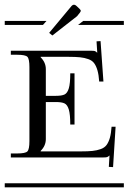

<svg xmlns="http://www.w3.org/2000/svg" viewBox="-29 -797 547 817"><path d="M209 -362.8H166V-205.1Q166 -176.8 144 -154.8V-152.8H314.9Q345.7 -152.8 364.5 -154.8Q383.3 -156.7 399.7 -162.6Q416 -168.5 424.6 -180.2Q433.1 -191.9 438.5 -210.4Q443.8 -229 445.8 -257.8H462.9L452.1 -85.9L434.1 -86.9L437 -134.8H436Q431.2 -129.9 426.3 -128.4Q421.4 -127 409.2 -127H17.1V-144H43.9Q79.1 -144 87.6 -152.8Q96.2 -161.6 96.2 -196.8V-511.2Q96.2 -546.4 87.6 -555.2Q79.1 -564 43.9 -564H17.1V-581.1H357.9Q370.1 -581.1 374.3 -579.8Q378.4 -578.6 383.8 -573.2H384.8L381.8 -621.1L398.9 -622.1L411.1 -450.2H393.1Q391.1 -479 385.7 -497.6Q380.4 -516.1 371.8 -527.8Q363.3 -539.6 346.9 -545.4Q330.6 -551.3 311.8 -553.2Q293 -555.2 262.2 -555.2H144V-553.2Q166 -531.2 166 -502.9V-389.2H209Q233.9 -389.2 245.8 -395Q257.8 -400.9 263.9 -421.4Q270 -441.9 270 -484.9H288.1V-267.1H270Q270 -310.1 263.9 -330.6Q257.8 -351.1 245.8 -356.9Q233.9 -362.8 209 -362.8ZM293.9 -773.9 309.1 -759.8Q314.9 -753.9 314.9 -751Q314.9 -749 311 -743.2L298.8 -728L193.8 -646L180.2 -657.2L275.9 -772Q280.8 -776.9 285.2 -776.9Q289.6 -776.9 293.9 -773.9ZM498 0H-8.8V-17.1H498ZM498 -708V-690.9H303.2L325.2 -708ZM-8.8 -708H168.9L153.8 -690.9H-8.8Z"/></svg>

Font: FoglihtenFr01
Style: Regular
Weight: 500
Version: Version 0.68